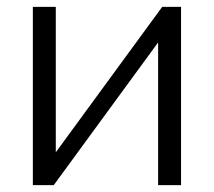

<svg xmlns="http://www.w3.org/2000/svg" viewBox="-20 -541 626 561"><path d="M143 -96 454 -521H509V0H442V-417L137 0H76V-521H143Z"/></svg>

Font: PTCRaleway
Style: Regular
Weight: 400
Designer: Matt McInerney, Pablo Impallari, Rodrigo Fuenzalida
Foundry: Matt McInerney, Pablo Impallari, Rodrigo Fuenzalida
Version: Version 3.000g; ttfautohint (v1.5) -l 8 -r 28 -G 28 -x 14 -D